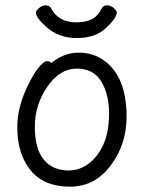

<svg xmlns="http://www.w3.org/2000/svg" viewBox="-20 -684 540 722"><path d="M400 -67Q340 18 243 18Q146 18 95.5 -43Q45 -104 45 -207Q45 -286 90 -373Q108 -409 126.5 -431.5Q145 -454 157 -454Q168 -454 173 -447Q220 -486 276 -486Q331 -486 372 -456Q456 -395 456 -245Q456 -144 400 -67ZM238 -43Q280 -43 314 -69Q348 -95 369 -141Q390 -187 390 -258Q390 -329 361 -377.5Q332 -426 268 -426Q205 -426 158 -358Q111 -290 111 -207Q111 -125 144.5 -84Q178 -43 238 -43ZM153 -584Q115 -618 115 -637Q115 -644 127 -654Q139 -664 152 -664Q166 -664 172 -653Q199 -600 268 -600Q301 -600 324 -611Q347 -622 363 -653Q369 -664 383 -664Q396 -664 407.5 -654Q419 -644 419 -637Q419 -617 379 -579Q339 -541 269 -541Q199 -541 153 -584Z"/></svg>

Font: LXGW WenKai Mono TC
Style: Regular
Weight: 400
Designer: LXGW / Fontworks Inc.
Foundry: LXGW / Fontworks Inc.
Version: Version 1.330